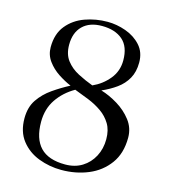

<svg xmlns="http://www.w3.org/2000/svg" viewBox="-110 -827 810 916"><g transform="rotate(15 295.0 -369.0)"><path d="M447 -196Q447 -241 428.5 -271.5Q410 -302 380 -323Q350 -344 314 -358.5Q278 -373 243 -386Q189 -355 157 -307.5Q125 -260 125 -196Q125 -113 165 -71Q205 -29 288 -29Q336 -29 371.5 -51Q407 -73 427 -111Q447 -149 447 -196ZM428 -580Q428 -648 390.5 -680.5Q353 -713 288 -713Q227 -713 193 -679.5Q159 -646 159 -586Q159 -539 182 -509Q205 -479 241.5 -460Q278 -441 316 -427Q363 -448 395.5 -487.5Q428 -527 428 -580ZM546 -230Q546 -153 508.5 -101.5Q471 -50 410 -24.5Q349 1 277 1Q218 1 164.5 -19.5Q111 -40 77.5 -83Q44 -126 44 -192Q44 -247 69.5 -284.5Q95 -322 134.5 -349.5Q174 -377 216 -399Q185 -412 153 -433Q121 -454 99 -484Q77 -514 77 -552Q77 -618 111 -659.5Q145 -701 198 -720Q251 -739 309 -739Q354 -739 399 -723Q444 -707 474 -674Q504 -641 504 -590Q504 -544 485.5 -511Q467 -478 435 -455Q403 -432 364 -415Q405 -403 447 -377.5Q489 -352 517.5 -315Q546 -278 546 -230Z"/></g></svg>

Font: Kaisei Opti
Style: Regular
Weight: 400
Designer: Font-Kai, 金井和夫
Foundry: KAZUO KANAI
Version: Version 5.003